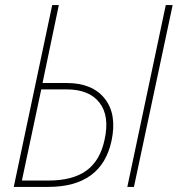

<svg xmlns="http://www.w3.org/2000/svg" viewBox="-20 -734 698 754"><path d="M34 0 185 -714H211L147 -408H242Q343 -408 391.5 -346.5Q440 -285 418 -181Q379 0 169 0ZM480 0 631 -714H658L506 0ZM66 -25H170Q266 -25 320 -64.5Q374 -104 391 -187Q411 -279 370.5 -331Q330 -383 241 -383H142Z"/></svg>

Font: Noto Sans SemiCondensed Thin
Style: Italic
Weight: 100
Width: 4
Italic angle: -12°
Designer: Monotype Design Team
Foundry: Monotype Imaging Inc.
Version: Version 2.013; ttfautohint (v1.8.4.7-5d5b)